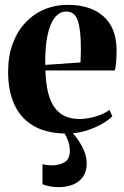

<svg xmlns="http://www.w3.org/2000/svg" viewBox="-20 -540 514 793"><path d="M222 233Q205 233 187 229.8Q169 226.5 155.5 221V138Q164 140.5 175 141.8Q186 143 193 143Q224 143 246.2 130.2Q268.5 117.5 268.5 82Q268.5 64.5 262.5 45.8Q256.5 27 247 11.5Q167.5 9.5 115.8 -21.8Q64 -53 38.8 -109.5Q13.5 -166 13.5 -242.5Q13.5 -307.5 32.2 -358.8Q51 -410 84.5 -446Q118 -482 162.8 -501Q207.5 -520 260 -520Q353.5 -520 406.8 -473Q460 -426 461.5 -336.5Q461.5 -303.5 459.5 -281.8Q457.5 -260 454 -249H167.5Q169 -198 178 -160.2Q187 -122.5 204.2 -97.8Q221.5 -73 247.2 -60.8Q273 -48.5 308 -48.5Q339 -48.5 374.8 -59Q410.5 -69.5 432 -86L444 -60Q431 -46 406 -31Q381 -16 348.8 -4.5Q316.5 7 281 10.5Q293.5 24 306.5 43.8Q319.5 63.5 328.8 87Q338 110.5 338 135.5Q338 168 323 189.8Q308 211.5 281.8 222.2Q255.5 233 222 233ZM167 -272 312.5 -282Q313.5 -297 313.5 -311.8Q313.5 -326.5 314 -341.5Q314 -416 301.5 -454.2Q289 -492.5 253 -492.5Q234 -492.5 217.8 -479.2Q201.5 -466 189.8 -438.5Q178 -411 172 -369.5Q166 -328 167 -272Z"/></svg>

Font: Merriweather 144pt
Style: Bold
Weight: 700
Version: Version 2.100